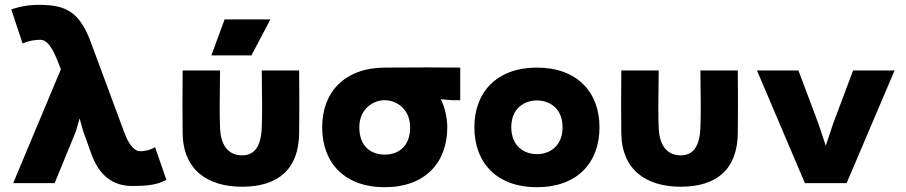

<svg xmlns="http://www.w3.org/2000/svg" viewBox="-20 -764 3780 801"><path d="M532 12C587 12 638 8 674 -14L627 -150C602 -136 580 -133 564 -133C542 -133 518 -159 499 -210L360 -585C317 -702 266 -739 169 -743C117 -746 78 -741 27 -725L74 -583C102 -594 124 -598 149 -598C172 -598 195 -574 219 -513L234 -475L35 0H208L297 -217L312 -270L327 -217L361 -122C392 -36 447 12 532 12Z M898 -470H742C741 -336 741 -314 742 -210C743 -56 845 15 990 15C1138 15 1227 -56 1228 -210C1229 -314 1229 -336 1228 -470H1072C1074 -336 1074 -284 1072 -230C1068 -142 1034 -116 990 -116C945 -116 902 -142 898 -230C896 -284 896 -336 898 -470ZM862 -533H1029L1108 -683H917Z M1585 -346C1633 -346 1691 -310 1691 -233C1691 -149 1638 -119 1585 -119C1532 -119 1479 -149 1479 -233C1479 -310 1537 -346 1585 -346ZM1324 -233C1324 -84 1418 17 1585 17C1752 17 1846 -84 1846 -233C1846 -266 1837 -316 1819 -350L1865 -346H1900V-482C1805 -483 1732 -483 1585 -482C1418 -481 1324 -380 1324 -233Z M2220 -345C2268 -345 2327 -316 2327 -233C2327 -154 2273 -121 2220 -121C2167 -121 2113 -154 2113 -233C2113 -316 2172 -345 2220 -345ZM1959 -233C1959 -84 2053 17 2220 17C2387 17 2481 -84 2481 -233C2481 -380 2387 -482 2220 -482C2053 -482 1959 -380 1959 -233Z M2728 -470H2572C2571 -336 2571 -314 2572 -210C2573 -56 2675 15 2820 15C2968 15 3057 -56 3058 -210C3059 -314 3059 -336 3058 -470H2902C2904 -336 2904 -284 2902 -230C2898 -142 2864 -116 2820 -116C2775 -116 2732 -142 2728 -230C2726 -284 2726 -336 2728 -470Z M3712 -470H3539L3456 -249L3425 -156L3394 -249L3311 -470H3138L3338 0H3512Z"/></svg>

Font: Kreadon Extra Bold
Style: Regular
Weight: 800
Designer: kohakuno
Foundry: StudioGnu
Version: Version 1.000;Glyphs 3.1.2 (3151)